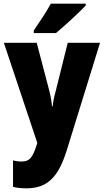

<svg xmlns="http://www.w3.org/2000/svg" viewBox="-20 -786 567 1046"><path d="M447 -756V-766H257C233 -722 197 -668 164 -620V-606H285C337 -649 414 -721 447 -756ZM1 -553 183 -8 181 0C158 72 143 94 96 94C80 94 64 91 51 88V232C71 237 94 240 123 240C237 240 297 181 343 35L525 -553H349L283 -288C274 -256 269 -230 267 -207H263C262 -229 256 -262 249 -290L180 -553Z"/></svg>

Font: Noto Sans Devanagari UI Condensed Black
Style: Regular
Weight: 900
Width: 3
Designer: Jelle Bosma - Monotype Design Team
Foundry: Monotype Imaging Inc.
Version: Version 2.004